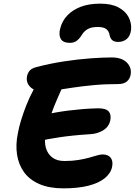

<svg xmlns="http://www.w3.org/2000/svg" viewBox="-20 -1026 739 1053"><path d="M328 7Q250 7 196 -16.5Q142 -40 112 -81.5Q82 -123 73.5 -178Q65 -233 78 -295Q84 -329 96 -368Q108 -407 124.5 -449Q141 -491 163 -532Q182 -571 212.5 -592.5Q243 -614 278 -614Q291 -614 304 -606.5Q317 -599 324 -585.5Q331 -572 324 -552Q313 -526 295 -486Q277 -446 259.5 -396.5Q242 -347 231 -292Q222 -249 231.5 -215.5Q241 -182 266.5 -162.5Q292 -143 333 -143Q376 -143 409.5 -148.5Q443 -154 468 -161Q493 -168 511.5 -173.5Q530 -179 543 -179Q573 -179 587 -161Q601 -143 595 -112Q588 -76 555 -49Q522 -22 465 -7.5Q408 7 328 7ZM191 -252Q167 -247 156.5 -256Q146 -265 144.5 -282.5Q143 -300 147 -320Q153 -348 176 -370Q199 -392 228 -398Q257 -404 288 -409.5Q319 -415 354.5 -419.5Q390 -424 431 -427.5Q472 -431 518 -432Q561 -432 576 -415Q591 -398 585 -366Q577 -330 545.5 -311Q514 -292 474 -290Q426 -287 386 -283Q346 -279 312 -274Q278 -269 247.5 -263.5Q217 -258 191 -252ZM224 -525Q169 -525 145.5 -549.5Q122 -574 128 -607Q131 -623 141 -636.5Q151 -650 176 -657Q250 -677 328.5 -689Q407 -701 476 -706Q545 -711 592 -711Q648 -711 676 -682.5Q704 -654 696 -614Q692 -593 675.5 -579Q659 -565 628 -565Q556 -565 492.5 -559Q429 -553 376 -545Q323 -537 284.5 -531Q246 -525 224 -525ZM530 -1006Q591 -1006 629.5 -985.5Q668 -965 685 -932.5Q702 -900 699 -864Q695 -829 675.5 -812.5Q656 -796 628 -796Q608 -796 596.5 -805Q585 -814 581 -834Q578 -854 563.5 -866Q549 -878 516 -878Q481 -878 461 -866.5Q441 -855 429 -835Q416 -814 401 -802.5Q386 -791 363 -791Q326 -791 313.5 -812.5Q301 -834 310 -869Q320 -910 348.5 -940.5Q377 -971 422 -988.5Q467 -1006 530 -1006Z"/></svg>

Font: Shantell Sans
Style: Bold Italic
Weight: 700
Italic angle: -11°
Designer: Stephen Nixon, Anya Danilova, Shantell Martin
Foundry: Arrow Type
Version: Version 1.011;[c5ecc13dd]